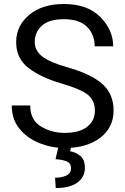

<svg xmlns="http://www.w3.org/2000/svg" viewBox="-20 -741 634 974"><path d="M461.4 -179.7Q461.4 -228.5 428.5 -257.8Q395.5 -287.1 290 -318.1Q184.6 -349.1 123.3 -397.2Q62 -445.3 62 -527.3Q62 -610.4 128.2 -665.5Q194.3 -720.7 303.7 -720.7Q423.8 -720.7 489 -654.8Q554.2 -588.9 554.2 -505.9H460.4Q460.4 -565.4 421.9 -604.5Q383.3 -643.6 303.7 -643.6Q228.5 -643.6 192.4 -610.6Q156.2 -577.6 156.2 -528.3Q156.2 -483.9 194.6 -454.3Q232.9 -424.8 319.3 -400.4Q442.9 -365.7 499.5 -314.7Q556.2 -263.7 556.2 -180.7Q556.2 -93.8 488.3 -42Q420.4 9.8 308.1 9.8Q242.7 9.8 180.9 -14.6Q119.1 -39.1 79.3 -87.2Q39.6 -135.3 39.6 -206.1H133.3Q133.3 -133.3 186.5 -100.1Q239.7 -66.9 308.1 -66.9Q381.8 -66.9 421.6 -97.4Q461.4 -127.9 461.4 -179.7ZM276.9 0.5H341.8L335.9 26.4Q364.3 31.2 387.5 49.8Q410.6 68.4 410.6 110.8Q410.6 156.7 373 184.8Q335.4 212.9 262.7 212.9L259.3 160.6Q293 160.6 316.7 149.4Q340.3 138.2 340.3 112.3Q340.3 88.4 321.5 79.1Q302.7 69.8 261.7 66.4Z"/></svg>

Font: Roboto21382017
Style: Regular
Weight: 400
Designer: Christian Robertson
Foundry: Google
Version: Version 2.138; 2017